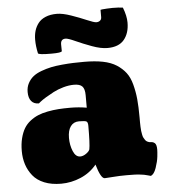

<svg xmlns="http://www.w3.org/2000/svg" viewBox="-54 -818 775 880"><g transform="rotate(-5 333.0 -378.0)"><path d="M543.9 -766.1Q559.1 -727.1 559.1 -696.3Q559.1 -647.5 534.4 -617.7Q509.8 -587.9 457.5 -587.9Q427.2 -587.9 386.7 -602.8Q346.2 -617.7 313.5 -632.6Q280.8 -647.5 269.5 -647.5Q247.1 -647.5 247.1 -623L247.6 -591.8Q245.6 -584.5 199.2 -584.5Q139.2 -584.5 137.7 -591.8Q130.4 -625 130.4 -654.3Q130.4 -676.8 136 -695.6Q141.6 -714.4 153.8 -730.2Q166 -746.1 187.7 -755.1Q209.5 -764.2 239.3 -764.2Q266.1 -764.2 304.7 -750.7Q343.3 -737.3 375 -723.6Q406.7 -710 417 -710Q427.2 -710 434.1 -715.6Q440.9 -721.2 440.9 -731.4V-765.1Q440.9 -765.6 448.7 -766.4Q456.5 -767.1 470.5 -768.1Q484.4 -769 496.6 -769Q525.9 -769 543.9 -766.1ZM356 -60.5Q326.7 -24.4 282.7 -5.6Q238.8 13.2 192.4 13.2Q147.9 13.2 114.7 -0.2Q81.5 -13.7 62.5 -37.4Q43.5 -61 34.2 -89.6Q24.9 -118.2 24.9 -151.4Q24.9 -184.1 31.5 -210.2Q38.1 -236.3 49.1 -254.9Q60.1 -273.4 77.6 -287.1Q95.2 -300.8 114.3 -308.8Q133.3 -316.9 158.9 -321.8Q184.6 -326.7 209 -328.4Q233.4 -330.1 263.7 -330.1Q281.7 -330.1 300.5 -328.6Q319.3 -327.1 329.1 -325.2L338.9 -323.7V-381.3Q338.9 -410.2 327.6 -421.9Q316.4 -433.6 289.6 -433.6Q266.1 -433.6 240.2 -426.3Q214.4 -418.9 194.3 -408.4Q174.3 -397.9 157.2 -387.5Q140.1 -377 130.9 -369.6L122.1 -362.3Q99.1 -362.3 87.2 -377Q75.2 -391.6 75.2 -418.9Q75.2 -441.4 84.7 -459.2Q94.2 -477.1 109.1 -489Q124 -501 147.2 -509.5Q170.4 -518.1 192.4 -522.7Q214.4 -527.3 243.7 -530Q272.9 -532.7 294.9 -533.4Q316.9 -534.2 344.7 -534.2Q394.5 -534.2 431.4 -526.9Q468.3 -519.5 493.7 -503.2Q519 -486.8 535.4 -465.3Q551.8 -443.8 560.5 -410.9Q569.3 -377.9 572.8 -342.5Q576.2 -307.1 576.2 -257.8Q576.2 -242.7 576.2 -235.4Q576.2 -228 576.7 -215.1Q577.1 -202.1 578.1 -195.6Q579.1 -189 580.8 -179.4Q582.5 -169.9 585.2 -164.8Q587.9 -159.7 591.6 -154.1Q595.2 -148.4 600.6 -145.5Q606 -142.6 612.8 -141.1Q613.3 -141.1 618.9 -140.9Q624.5 -140.6 627.7 -139.4Q630.9 -138.2 635.3 -134.8Q639.6 -131.3 641.8 -123.8Q644 -116.2 644 -104.5Q644 -94.2 641.6 -72Q639.2 -49.8 629.2 -20.8Q619.1 8.3 604 13.2Q601.6 12.7 590.3 9.5Q579.1 6.3 574.5 5.6Q569.8 4.9 557.6 3.2Q545.4 1.5 530.5 1Q515.6 0.5 494.6 0.5Q460.4 0.5 431.4 2.9Q402.3 5.4 393.1 5.4Q375 5.4 356 -60.5ZM334 -132.3Q338.9 -156.2 338.9 -240.2Q338.9 -255.9 332.8 -260.3Q326.7 -264.6 297.9 -264.6Q272.9 -264.6 259.3 -245.8Q245.6 -227.1 245.6 -192.4Q245.6 -159.2 257.3 -131.3Q269 -103.5 290 -103.5Q302.7 -103.5 316.7 -113Q330.6 -122.6 334 -132.3Z"/></g></svg>

Font: Coustard Black
Style: Regular
Weight: 900
Foundry: vernon adams
Version: Version 1.001;